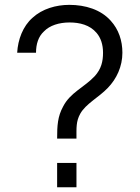

<svg xmlns="http://www.w3.org/2000/svg" viewBox="-20 -786 586 806"><path d="M493.8 -564.6C493.8 -615.6 478.1 -662.5 444.8 -699C403.1 -745.8 338.5 -765.6 270.8 -765.6C215.6 -765.6 157.3 -749 116.7 -711.5C76 -676 55.2 -619.8 52.1 -564.6H131.2C131.2 -600 140.6 -632.3 164.6 -654.2C188.5 -679.2 228.1 -691.7 271.9 -691.7C314.6 -691.7 357.3 -681.2 385.4 -647.9C403.1 -627.1 412.5 -599 412.5 -564.6C412.5 -528.1 405.2 -496.9 378.1 -466.7C333.3 -418.8 275 -397.9 244.8 -338.5C221.9 -296.9 219.8 -258.3 219.8 -204.2H301C301 -250 299 -276 316.7 -308.3C339.6 -350 395.8 -378.1 432.3 -416.7C469.8 -455.2 493.8 -507.3 493.8 -564.6ZM219.8 0H301V-102.1H219.8Z"/></svg>

Font: Manrope3
Style: Regular
Weight: 400
Width: 4
Designer: Mikhail Sharanda
Foundry: Mikhail Sharanda
Version: Version 3.000;PS 003.000;hotconv 1.0.88;makeotf.lib2.5.64775